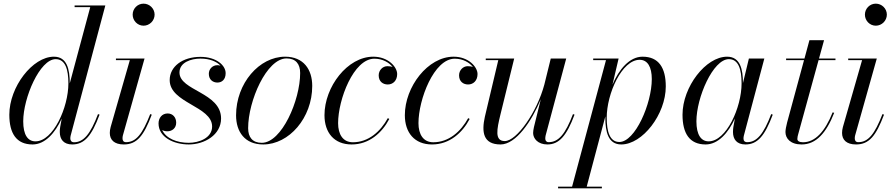

<svg xmlns="http://www.w3.org/2000/svg" viewBox="-20 -780 4876 1050"><path d="M361.5 -324.5C361.5 -402.5 346 -470 274.5 -470C158.5 -470 31 -305.5 31 -152.5C31 -51 69.5 10 158 10C226 10 281.5 -52.5 317.5 -131.5L309 -85C307 -74.5 307 -63 307 -58C307 -18 328 10 375 10C442 10 481.5 -38 524.5 -153L516 -156C474.5 -47 437 -2 385 -2C369.5 -2 364.5 -12.5 364.5 -23C364.5 -27.5 365 -33 366.5 -39L556 -750H388V-741H473.5L361.5 -324ZM354 -324C354 -192 271 -7 174 -7C132 -7 107 -42.5 107 -116.5C107 -245.5 198 -456.5 284.5 -456.5C337.5 -456.5 354 -400 354 -324Z M705.5 -700C705.5 -667 732 -639.5 765 -639.5C798 -639.5 825.5 -667 825.5 -700C825.5 -733 798 -760 765 -760C732 -760 705.5 -733 705.5 -700ZM810 -153 801.5 -156C759 -46.5 723.5 -2.5 669.5 -2.5C654.5 -2.5 650 -12 650 -23.5C650 -28 650.5 -34 652 -39.5L770.5 -460H614V-451H690L585 -85C582 -74 580.5 -63 580.5 -53C580.5 -15 605 10 657 10C729 10 766.5 -38 810 -153Z M1189 -132C1189 -275 961.5 -283.5 961.5 -383.5C961.5 -439 1025 -459.5 1076 -459.5C1128 -459.5 1165.5 -443 1186 -420.5C1180.5 -422.5 1175 -423.5 1169 -423.5C1141.5 -423.5 1122 -402 1122 -376.5C1122 -344 1144.5 -328.5 1169 -328.5C1192.5 -328.5 1214 -344 1214 -380C1214 -422 1164 -469 1076 -469C978 -469 908 -416 908 -342C908 -216 1140 -199.5 1140 -88C1140 -25 1067.5 1 1012 1C947.5 1 887.5 -23 867 -69C875 -64 885 -62 895.5 -62C920.5 -62 943.5 -78.5 943.5 -109C943.5 -138.5 924.5 -159.5 897 -159.5C865.5 -159.5 847 -134.5 847 -105C847 -30.5 928.5 10 1012.5 10C1099 10 1189 -43 1189 -132Z M1419.5 10C1560.5 10 1687.5 -135 1687.5 -310C1687.5 -400 1640 -470 1539 -470C1398 -470 1271 -324.5 1271 -149.5C1271 -59.5 1318.5 10 1419.5 10ZM1411.5 1C1360.5 1 1337 -30 1337 -79C1337 -228 1438 -460.5 1547 -460.5C1598 -460.5 1621.5 -429.5 1621.5 -380.5C1621.5 -231.5 1520.5 1 1411.5 1Z M2109 -129.5 2101 -134C2060.5 -60.5 1995 -2 1910 -2C1855.5 -2 1829 -45 1829 -106.5C1829 -235.5 1913.5 -459 2027.5 -459C2072.5 -459 2108 -438 2127 -413.5C2118.5 -417 2108.5 -418 2098 -418C2072.5 -418 2051 -395.5 2051 -368C2051 -333 2075.5 -318 2100.5 -318C2129.5 -318 2152 -339.5 2152 -375C2152 -414 2103 -470 2021 -470C1880 -470 1754.5 -305 1754.5 -150C1754.5 -55 1807 10 1903 10C1999 10 2069.5 -54 2109 -129.5Z M2548.5 -129.5 2540.5 -134C2500 -60.5 2434.5 -2 2349.5 -2C2295 -2 2268.5 -45 2268.5 -106.5C2268.5 -235.5 2353 -459 2467 -459C2512 -459 2547.5 -438 2566.5 -413.5C2558 -417 2548 -418 2537.5 -418C2512 -418 2490.5 -395.5 2490.5 -368C2490.5 -333 2515 -318 2540 -318C2569 -318 2591.5 -339.5 2591.5 -375C2591.5 -414 2542.5 -470 2460.5 -470C2319.5 -470 2194 -305 2194 -150C2194 -55 2246.5 10 2342.5 10C2438.5 10 2509 -54 2548.5 -129.5Z M2792 -460H2636.5V-451H2705L2631.5 -141C2613.5 -59 2621 10 2717.5 10C2802 10 2889 -119 2937.5 -237.5L2900 -85C2897.5 -74.5 2895.5 -60.5 2895.5 -52.5C2895.5 -22.5 2921.5 10 2973.5 10C3038 10 3079 -38 3122 -153L3113.5 -156C3072 -47 3034.5 -2.5 2980.5 -2.5C2968 -2.5 2962 -11 2962 -21.5C2962 -26.5 2962.5 -33.5 2964 -39.5L3076.5 -460H2992L2957 -318C2917 -167 2805.5 -8.5 2740.5 -8.5C2683.5 -8.5 2697.5 -74 2716.5 -152.5Z M3290.5 -135.5C3290.5 -60.5 3305.5 10 3377.5 10C3493.5 10 3621 -154.5 3621 -307.5C3621 -409 3582.5 -470 3494 -470C3423 -470 3365 -401 3329.5 -317L3363 -460H3224V-451H3294L3108.5 241H3032V250H3271.5V241H3188.5L3290.5 -143.5C3290.5 -141 3290.5 -138 3290.5 -135.5ZM3298 -136C3298 -268 3381 -453 3478 -453C3521.5 -453 3544.5 -414 3544.5 -347.5C3544.5 -213.5 3453.5 -3.5 3367 -3.5C3315 -3.5 3298 -60 3298 -136Z M4206 -153 4197.5 -156C4156 -47 4118.5 -2.5 4066.5 -2.5C4051.5 -2.5 4046 -11 4046 -22.5C4046 -27 4046.5 -33 4048 -38.5L4160 -460H4075.5L4043 -325.5C4043 -399.5 4029 -470 3956 -470C3840 -470 3712.5 -305.5 3712.5 -152.5C3712.5 -51 3750.5 10 3839 10C3907 10 3963 -53 3999 -132L3990.5 -85C3989.5 -78 3988.5 -69 3988.5 -58C3988.5 -18 4009.5 10 4056.5 10C4123 10 4163 -38 4206 -153ZM4035.5 -324C4035.5 -192 3952 -7 3855.5 -7C3814.5 -7 3788.5 -42 3788.5 -116.5C3788.5 -246.5 3879.5 -456.5 3966 -456.5C4019 -456.5 4035.5 -400 4035.5 -324Z M4542 -163 4533.5 -165.5C4491.5 -60 4437.5 -2 4371.5 -2C4351 -2 4340.5 -9 4340.5 -20C4340.5 -29 4343 -38.5 4345 -45.5L4456.5 -451H4549V-460H4459L4486.5 -560H4406.5L4379.5 -460H4279V-451H4377L4284.5 -110C4279 -90 4275.5 -68.5 4275.5 -58C4275.5 -23.5 4302 10 4364 10C4442.5 10 4499 -53 4542 -163Z M4710 -700C4710 -667 4736.5 -639.5 4769.5 -639.5C4802.5 -639.5 4830 -667 4830 -700C4830 -733 4802.5 -760 4769.5 -760C4736.5 -760 4710 -733 4710 -700ZM4814.5 -153 4806 -156C4763.5 -46.5 4728 -2.5 4674 -2.5C4659 -2.5 4654.5 -12 4654.5 -23.5C4654.5 -28 4655 -34 4656.5 -39.5L4775 -460H4618.5V-451H4694.5L4589.5 -85C4586.5 -74 4585 -63 4585 -53C4585 -15 4609.5 10 4661.5 10C4733.5 10 4771 -38 4814.5 -153Z"/></svg>

Font: Bodoni* 24pt
Style: Italic
Weight: 400
Italic angle: -13°
Version: Version 2.3